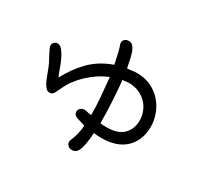

<svg xmlns="http://www.w3.org/2000/svg" viewBox="-138 -674 1081 1027"><g transform="rotate(30 402.5 -161.0)"><path d="M355.5 -444.3Q351.6 -452.1 351.6 -460Q351.6 -474.6 361.8 -482.4Q372.1 -490.2 384.8 -490.2Q399.4 -490.2 409.7 -480Q419.9 -469.7 426.8 -451.7Q433.6 -433.6 439 -409.7Q444.3 -385.7 449.2 -358.4Q464.8 -358.4 479 -360.8Q493.2 -363.3 508.8 -363.3Q559.6 -363.3 598.6 -343.8Q637.7 -324.2 663.6 -293.5Q689.5 -262.7 702.6 -225.1Q715.8 -187.5 715.8 -151.4Q715.8 -67.4 664.1 -17.1Q612.3 33.2 515.6 33.2Q492.2 33.2 468.8 30.3Q465.8 73.2 460.9 100.1Q456.1 127 448.7 142.1Q441.4 157.2 432.1 162.6Q422.9 168 411.1 168Q397.5 168 387.2 159.2Q377 150.4 377 136.7Q377 130.9 380.4 122.6Q383.8 114.3 388.7 100.6Q393.6 86.9 397.9 67.9Q402.3 48.8 404.3 22.5Q390.6 16.6 377 13.2Q363.3 9.8 353 5.9Q342.8 2 336.4 -4.4Q330.1 -10.7 330.1 -23.4Q330.1 -35.2 339.4 -43.9Q348.6 -52.7 365.2 -52.7Q375 -52.7 383.3 -49.8Q391.6 -46.9 408.2 -45.9Q408.2 -98.6 403.3 -156.2Q398.4 -213.9 392.6 -272.5Q326.2 -244.1 274.4 -194.8Q222.7 -145.5 197.3 -88.9Q189.5 -73.2 181.2 -55.7Q172.9 -38.1 155.3 -38.1Q141.6 -38.1 131.8 -48.3Q122.1 -58.6 113.8 -75.2Q105.5 -91.8 98.1 -112.3Q90.8 -132.8 82 -154.3Q77.1 -167 68.8 -182.6Q60.5 -198.2 52.7 -212.9Q44.9 -227.5 39.1 -240.2Q33.2 -252.9 33.2 -259.8Q33.2 -271.5 41.5 -279.8Q49.8 -288.1 60.5 -288.1Q78.1 -288.1 91.8 -271Q105.5 -253.9 117.2 -229.5Q128.9 -205.1 138.2 -178.2Q147.5 -151.4 156.2 -131.8Q192.4 -202.1 245.6 -256.8Q298.8 -311.5 380.9 -340.8Q373 -376 367.2 -402.8Q361.3 -429.7 355.5 -444.3ZM459 -292Q465.8 -227.5 469.2 -160.6Q472.7 -93.8 472.7 -32.2Q482.4 -31.2 492.2 -30.8Q502 -30.3 511.7 -30.3Q581.1 -30.3 614.3 -64Q647.5 -97.7 647.5 -149.4Q647.5 -177.7 637.2 -204.1Q627 -230.5 607.4 -251Q587.9 -271.5 559.6 -283.7Q531.2 -295.9 496.1 -295.9Q488.3 -295.9 478.5 -294.4Q468.8 -293 459 -292Z"/></g></svg>

Font: Hi Melody
Style: Regular
Weight: 400
Designer: YoonDesign Inc.
Foundry: YoonDesign Inc.
Version: Version 3.00